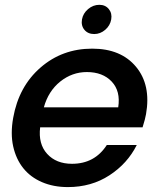

<svg xmlns="http://www.w3.org/2000/svg" viewBox="-20 -760 657 789"><path d="M336.9 -463.9Q276.4 -463.9 227.5 -424.8Q178.7 -385.7 160.2 -318.8H465.8Q476.1 -385.3 439.2 -424.6Q402.3 -463.9 336.9 -463.9ZM542 -164.1Q503.9 -87.9 429.7 -39.6Q355.5 8.8 258.8 8.8Q199.7 8.8 152.6 -11.5Q105.5 -31.7 75.7 -68.8Q45.9 -106 34.2 -158.4Q22.5 -210.9 34.2 -275.9Q57.1 -404.8 146.5 -482.4Q235.8 -560.1 358.9 -560.1Q477.1 -560.1 539.1 -485.4Q601.1 -410.6 580.1 -291Q577.1 -272.5 565.9 -236.8H145Q136.7 -168.5 173.8 -127.7Q210.9 -86.9 275.9 -86.9Q369.1 -86.9 418.9 -164.1ZM367.2 -620.1Q341.3 -620.1 326.9 -637.5Q312.5 -654.8 316.9 -680.2Q321.3 -705.1 342 -722.7Q362.8 -740.2 388.2 -740.2Q413.1 -740.2 427.2 -722.7Q441.4 -705.1 437 -680.2Q432.6 -654.8 412.4 -637.5Q392.1 -620.1 367.2 -620.1Z"/></svg>

Font: Poppins Medium
Style: Italic
Weight: 500
Italic angle: -10°
Designer: Ninad Kale (Devanagari), Jonny Pinhorn (Latin)
Foundry: Indian Type Foundry
Version: Version 3.200;PS 1.000;hotconv 16.6.54;makeotf.lib2.5.65590